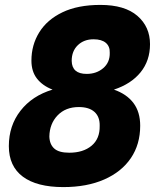

<svg xmlns="http://www.w3.org/2000/svg" viewBox="-20 -746 640 782"><path d="M238 16Q130 16 73 -26.5Q16 -69 16 -151Q16 -234 63.5 -295Q111 -356 194 -381Q153 -397 130.5 -426Q108 -455 108 -499Q108 -563 140 -614.5Q172 -666 234.5 -696Q297 -726 389 -726Q488 -726 539.5 -681.5Q591 -637 591 -566Q591 -499 552.5 -451.5Q514 -404 444 -381Q496 -363 523.5 -326.5Q551 -290 551 -234Q551 -158 513 -102Q475 -46 404.5 -15Q334 16 238 16ZM333 -445Q373 -445 400.5 -468.5Q428 -492 427 -531Q428 -557 411 -571.5Q394 -586 361 -586Q322 -586 297 -562Q272 -538 272 -498Q273 -445 333 -445ZM262 -124Q319 -124 353 -152.5Q387 -181 386 -233Q387 -270 365 -290Q343 -310 301 -310Q247 -310 214.5 -276Q182 -242 181 -190Q182 -158 201 -141Q220 -124 262 -124Z"/></svg>

Font: Geist Mono ExtraBold
Style: Italic
Weight: 800
Italic angle: -12°
Monospace: yes
Designer: Basement.studio, Andrés Briganti, Mateo Zaragoza
Foundry: Basement.studio, Vercel, Andrés Briganti, Guido Ferreyra, Mateo Zaragoza
Version: Version 1.500; ttfautohint (v1.8.4.7-5d5b)